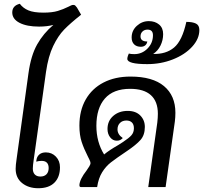

<svg xmlns="http://www.w3.org/2000/svg" viewBox="-20 -992 1077 1018"><path d="M159 -147Q154 -115 154 -98Q154 -78 164.5 -67Q175 -56 194 -56Q215 -56 226.5 -68Q238 -80 238 -101Q238 -120 228.5 -129.5Q219 -139 201 -139Q186 -139 172 -135L173 -142Q175 -161 188 -172.5Q201 -184 223 -184Q255 -184 276.5 -161.5Q298 -139 298 -105Q298 -53 268.5 -23.5Q239 6 183 6Q131 6 97 -21.5Q63 -49 63 -97Q63 -116 68 -149L131 -604Q144 -698 177 -756.5Q210 -815 263 -860Q230 -851 187 -851Q122 -851 83.5 -871Q45 -891 45 -926Q45 -962 85 -972Q102 -949 130.5 -937Q159 -925 210 -925Q257 -925 286.5 -934Q316 -943 342 -956Q360 -966 368 -966Q375 -966 378.5 -963Q382 -960 388 -952L410 -914Q352 -868 320 -835Q288 -802 262 -748Q236 -694 224 -611Z M910 -394Q910 -371 907 -347L858 0H766L814 -342Q817 -368 817 -389Q817 -454 780 -487.5Q743 -521 670 -521Q581 -521 536 -469.5Q491 -418 491 -325Q491 -239 532 -173Q558 -195 607 -223Q610 -225 632 -239Q664 -260 677 -275Q690 -290 690 -312Q690 -332 679.5 -342.5Q669 -353 650 -353Q629 -353 616 -340Q603 -327 603 -306Q603 -279 631 -260Q624 -253 617 -249.5Q610 -246 599 -246Q578 -246 564 -264Q550 -282 550 -308Q550 -351 580.5 -377.5Q611 -404 657 -404Q700 -404 724 -379.5Q748 -355 748 -319Q748 -276 725 -250Q702 -224 653 -191Q595 -152 568 -131Q541 -110 521.5 -78.5Q502 -47 495 0H411Q406 0 403.5 -2Q401 -4 401 -11Q403 -42 439 -88Q447 -99 453.5 -110Q460 -121 460 -127Q460 -134 453.5 -147Q447 -160 446 -162Q425 -203 413 -239.5Q401 -276 401 -326Q401 -406 434.5 -464.5Q468 -523 529 -554.5Q590 -586 672 -586Q789 -586 849.5 -535.5Q910 -485 910 -394Z M1037 -833Q1037 -786 998.5 -744Q960 -702 896.5 -677Q833 -652 761 -652Q655 -652 655 -680Q655 -686 658 -695.5Q661 -705 663 -708Q674 -705 692 -705Q733 -705 762 -734.5Q791 -764 791 -805Q791 -835 762 -835Q746 -835 735.5 -825Q725 -815 725 -799Q725 -772 761 -772Q759 -759 750 -751.5Q741 -744 727 -744Q704 -744 691 -757Q678 -770 678 -793Q678 -830 705.5 -855Q733 -880 769 -880Q802 -880 823.5 -862Q845 -844 845 -811Q845 -779 831 -750.5Q817 -722 792 -706Q860 -704 903 -740Q946 -776 968 -876Q1001 -876 1019 -867Q1037 -858 1037 -833Z"/></svg>

Font: Krub Medium
Style: Italic
Weight: 500
Italic angle: -8°
Designer: Ekaluck Peanpanawate
Foundry: Cadson Demak Co.,Ltd.
Version: Version 1.000; ttfautohint (v1.6)